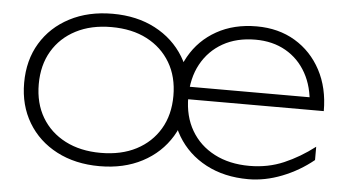

<svg xmlns="http://www.w3.org/2000/svg" viewBox="-45 -646 1325 733"><g transform="rotate(5 617.5 -280.0)"><path d="M359 12Q266 12 195 -25Q124 -62 84.5 -128Q45 -194 45 -280Q45 -367 84.5 -432.5Q124 -498 195 -535Q266 -572 359 -572Q452 -572 522.5 -535Q593 -498 633 -432.5Q673 -367 673 -280Q673 -194 633 -128Q593 -62 522.5 -25Q452 12 359 12ZM359 -39Q438 -39 495.5 -69Q553 -99 585 -153Q617 -207 617 -280Q617 -353 585 -407Q553 -461 495.5 -491Q438 -521 359 -521Q281 -521 223 -491Q165 -461 133 -407Q101 -353 101 -280Q101 -207 133 -153Q165 -99 223 -69Q281 -39 359 -39ZM929 12Q837 12 767 -25Q697 -62 657.5 -128Q618 -194 618 -280Q618 -367 655 -432.5Q692 -498 758 -535Q824 -572 911 -572Q995 -572 1058.5 -534Q1122 -496 1158 -428.5Q1194 -361 1194 -272H655V-320H1181L1138 -290Q1135 -360 1106 -412Q1077 -464 1027 -492.5Q977 -521 911 -521Q839 -521 786 -491Q733 -461 703.5 -407Q674 -353 674 -280Q674 -207 705.5 -153Q737 -99 794.5 -69Q852 -39 929 -39Q1000 -39 1060.5 -65Q1121 -91 1177 -134V-83Q1123 -39 1058 -13.5Q993 12 929 12Z"/></g></svg>

Font: Unbounded ExtraLight
Style: Regular
Weight: 250
Designer: Luke Prowse, Jean-Baptiste Morizot, Fátima Lázaro, Florian Runge
Foundry: NaN
Version: Version 1.701;gftools[0.9.28.dev5+ged2979d]